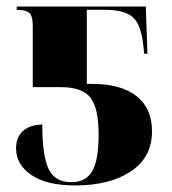

<svg xmlns="http://www.w3.org/2000/svg" viewBox="-20 -556 526 586"><path d="M210 10Q122 10 75.5 -22Q29 -54 29 -103Q29 -137 50 -156Q71 -175 109 -176Q109 -82 128 -41Q147 0 198 0Q242 0 261.5 -33.5Q281 -67 281 -145Q281 -226 256 -258Q231 -290 166 -290H80V-476Q80 -508 69 -517Q58 -526 31 -526V-536H425L430 -392H420L418 -412Q412 -478 387 -502Q362 -526 301 -526H245V-300H260Q350 -300 397 -262.5Q444 -225 444 -155Q444 -76 379.5 -33Q315 10 210 10Z"/></svg>

Font: Noto Serif Display SemiCondensed ExtraBold
Style: Regular
Weight: 800
Width: 4
Designer: Monotype Design Team
Foundry: Monotype Imaging Inc.
Version: Version 2.009